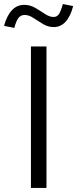

<svg xmlns="http://www.w3.org/2000/svg" viewBox="-65 -930 382 950"><path d="M88 0V-700H165V0ZM6 -792 -45 -802Q-31 -853 -6 -879.5Q19 -906 55 -906Q84 -906 109.5 -891Q135 -876 157.5 -861Q180 -846 200 -846Q217 -846 226.5 -860Q236 -874 246 -910L297 -900Q284 -849 259.5 -822.5Q235 -796 201 -796Q173 -796 148 -811Q123 -826 100.5 -841Q78 -856 57 -856Q38 -856 26.5 -841.5Q15 -827 6 -792Z"/></svg>

Font: Red Hat Text
Style: Regular
Weight: 400
Designer: Pentagram, MCKL
Foundry: MCKL
Version: Version 1.030